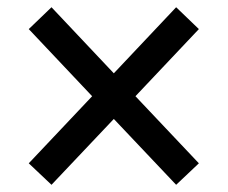

<svg xmlns="http://www.w3.org/2000/svg" viewBox="-20 -600 626 528"><path d="M121.6 -91.8 59.1 -150.9 233.4 -335.4 59.1 -520 121.6 -580.1 293 -398.4 464.4 -580.1 526.9 -520 352.5 -335.4 526.9 -150.9 464.4 -91.8 293 -272.9Z"/></svg>

Font: CaskaydiaMono NF
Style: Regular
Weight: 400
Designer: Aaron Bell
Foundry: Saja Typeworks
Version: Version 2111.001; ttfautohint (v1.8.4);Nerd Fonts 3.1.1